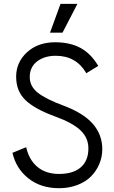

<svg xmlns="http://www.w3.org/2000/svg" viewBox="-20 -966 595 999"><path d="M287.1 13.2Q192.4 13.2 127.9 -37.8Q63.5 -88.9 44.9 -170.9L116.2 -200.2Q130.9 -134.3 174.6 -97.7Q218.3 -61 287.1 -61Q360.8 -61 400.4 -95.5Q439.9 -129.9 439.9 -193.8Q439.9 -249 398.7 -288.1Q357.4 -327.1 267.1 -359.9Q161.1 -398.4 112.5 -445.1Q64 -491.7 64 -566.9Q64 -642.1 120.6 -694.1Q177.2 -746.1 267.1 -746.1Q343.8 -746.1 398.4 -716.8Q453.1 -687.5 491.2 -623L429.2 -585Q376.5 -675.8 270 -675.8Q211.4 -675.8 173.1 -646.5Q134.8 -617.2 134.8 -564.9Q134.8 -516.1 177.5 -482.9Q220.2 -449.7 309.1 -417Q414.1 -377.9 463.1 -321.5Q512.2 -265.1 512.2 -189.9Q512.2 -149.9 497.1 -113.5Q481.9 -77.1 454.3 -48.8Q426.8 -20.5 383.3 -3.7Q339.8 13.2 287.1 13.2ZM240.2 -795.9 294.9 -945.8H382.8L305.2 -795.9Z"/></svg>

Font: Kreadon
Style: Regular
Weight: 400
Designer: kohakuno
Foundry: StudioGnu
Version: Version 1.000;Glyphs 3.1.2 (3151)